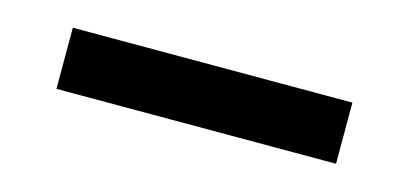

<svg xmlns="http://www.w3.org/2000/svg" viewBox="-27 -425 574 270"><g transform="rotate(15 260.0 -290.5)"><path d="M57 -246V-335H464V-246Z"/></g></svg>

Font: DeepMind Sans Medium
Style: Regular
Weight: 500
Designer: Jonny Pinhorn / Modifications: Colophon Foundry
Foundry: Colophon Foundry
Version: Version 1.002; ttfautohint (v1.8.2)